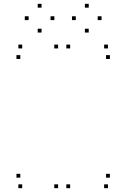

<svg xmlns="http://www.w3.org/2000/svg" viewBox="-20 -973 660 1003"><path d="M346.5 10V-10H326.5V10ZM346.5 -720V-740H326.5V-720ZM283.5 -720V-740H263.5V-720ZM283.5 10V-10H263.5V10ZM544 10V-10H524V10ZM554 -45V-65H534V-45ZM86 -45V-65H66V-45ZM96 10V-10H76V10ZM554 -665V-685H534V-665ZM544 -720V-740H524V-720ZM96 -720V-740H76V-720ZM86 -665V-685H66V-665ZM264 -868V-888H244V-868ZM197 -933V-953H177V-933ZM129.5 -868V-888H109.5V-868ZM197 -803V-823H177V-803ZM510.5 -868V-888H490.5V-868ZM443.5 -933V-953H423.5V-933ZM376 -868V-888H356V-868ZM443.5 -803V-823H423.5V-803Z"/></svg>

Font: Monaspace Krypton Dots Var
Style: Regular
Weight: 400
Designer: Riley Cran and the Lettermatic Team
Version: Version 1.100 (Monaspace Krypton Dots)